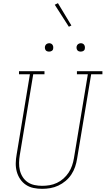

<svg xmlns="http://www.w3.org/2000/svg" viewBox="-20 -1185 667 1213"><path d="M246 8Q218 8 191.5 2.5Q165 -3 143.5 -17.5Q122 -32 107.5 -53.5Q93 -75 86 -100.5Q79 -126 79.5 -153.5Q80 -181 85 -208L169 -716H100V-735H261V-716H190L105 -205Q101 -181 100.5 -156.5Q100 -132 105.5 -109Q111 -86 123.5 -66.5Q136 -47 155 -34Q174 -21 198 -16Q222 -11 246 -11Q270 -11 293.5 -15Q317 -19 339.5 -29.5Q362 -40 381 -57Q400 -74 413.5 -94.5Q427 -115 435 -138Q443 -161 447 -185L535 -716H466V-735H627V-716H556L467 -182Q463 -156 454.5 -131Q446 -106 431 -83Q416 -60 394.5 -42Q373 -24 348.5 -12.5Q324 -1 298 3.5Q272 8 246 8Q246 8 246 8Q246 8 246 8ZM490 -859Q484 -859 478 -861Q472 -863 468.5 -868Q465 -873 464 -879Q463 -885 464 -891Q465 -896 467.5 -900Q470 -904 473.5 -906.5Q477 -909 481.5 -910.5Q486 -912 490 -912Q497 -912 502.5 -909.5Q508 -907 511.5 -902Q515 -897 516 -891Q517 -885 516 -879Q516 -874 513.5 -870Q511 -866 507 -863.5Q503 -861 499 -860Q495 -859 490 -859ZM290 -859Q284 -859 278 -861Q272 -863 268.5 -868Q265 -873 264 -879Q263 -885 264 -891Q265 -896 267.5 -900Q270 -904 273.5 -906.5Q277 -909 281.5 -910.5Q286 -912 290 -912Q297 -912 302.5 -909.5Q308 -907 311.5 -902Q315 -897 316 -891Q317 -885 316 -879Q316 -874 313.5 -870Q311 -866 307 -863.5Q303 -861 299 -860Q295 -859 290 -859ZM415 -1016 326 -1155 346 -1165 431 -1024Z"/></svg>

Font: Iosevka Slab ThExObl
Style: Regular
Weight: 100
Width: 7
Italic angle: -9°
Monospace: yes
Designer: Belleve Invis
Foundry: Belleve Invis
Version: Version 11.1.1; ttfautohint (v1.8.3)